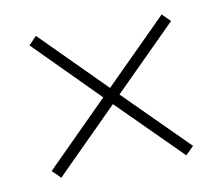

<svg xmlns="http://www.w3.org/2000/svg" viewBox="-51 -529 563 485"><g transform="rotate(-10 230.0 -287.0)"><path d="M230.5 -307.1 68.8 -469.2 48.8 -448.2 209.5 -286.6 48.8 -126 69.8 -105 230.5 -265.6 390.6 -106 411.6 -126.5 251 -286.6 411.6 -446.8 391.1 -467.3Z"/></g></svg>

Font: Estedad Thin
Style: Regular
Weight: 100
Designer: Amin Abedi
Version: Version 7.3